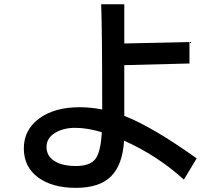

<svg xmlns="http://www.w3.org/2000/svg" viewBox="-20 -824 1040 909"><path d="M357.4 -316.4Q408.2 -316.4 463.9 -305.7Q463.9 -673.8 459 -803.7H568.4V-618.2L877 -625V-523.4L568.4 -515.6V-275.4Q700.2 -224.6 911.1 -74.2L850.6 26.4Q727.5 -85.9 567.4 -158.2Q560.5 -43.9 505.9 10.7Q451.2 65.4 338.9 65.4Q226.6 65.4 159.7 15.6Q92.8 -34.2 92.8 -121.6Q92.8 -209 165 -262.7Q237.3 -316.4 357.4 -316.4ZM461.9 -198.2Q392.6 -218.8 335.9 -218.8Q279.3 -218.8 239.7 -194.3Q200.2 -169.9 200.2 -127.9Q200.2 -85.9 237.3 -62Q274.4 -38.1 339.8 -38.1Q405.3 -38.1 431.2 -70.8Q457 -103.5 461.9 -198.2Z"/></svg>

Font: GenEi M Gothic v2 Medium
Style: Regular
Weight: 500
Version: Version 2.0